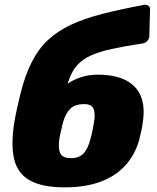

<svg xmlns="http://www.w3.org/2000/svg" viewBox="-20 -798 677 828"><path d="M259 10Q164 10 110.5 -19Q57 -48 41.5 -110Q26 -172 42 -272Q47 -301 54 -333Q61 -365 68 -393Q88 -473 116.5 -529.5Q145 -586 186.5 -625Q228 -664 285.5 -691Q343 -718 421 -738Q499 -758 601 -777Q611 -779 619.5 -773.5Q628 -768 627 -756L624 -643Q623 -630 615.5 -621.5Q608 -613 597 -611Q518 -599 463 -587Q408 -575 372.5 -559Q337 -543 314.5 -518.5Q292 -494 278.5 -457Q265 -420 253 -365L235 -401Q250 -422 275 -439Q300 -456 332.5 -466Q365 -476 400 -476Q475 -476 521.5 -452.5Q568 -429 587 -384Q606 -339 596 -272Q594 -254 589.5 -233.5Q585 -213 580 -194Q562 -130 520 -84Q478 -38 412.5 -14Q347 10 259 10ZM286 -116Q322 -116 341 -137Q360 -158 370 -199Q374 -212 378.5 -233Q383 -254 385 -268Q392 -308 383.5 -328.5Q375 -349 343 -349Q303 -349 282.5 -328.5Q262 -308 251 -268Q248 -254 243 -233Q238 -212 236 -199Q230 -158 240 -137Q250 -116 286 -116Z"/></svg>

Font: Rubik Light ExtraBold
Style: Italic
Weight: 800
Italic angle: -12°
Version: Version 2.104